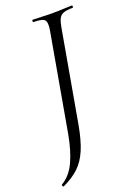

<svg xmlns="http://www.w3.org/2000/svg" viewBox="-182 -686 659 939"><g transform="rotate(-20 147.5 -216.0)"><path d="M-20.2 193Q-22.2 194 -25.2 189Q-28.2 184 -26 182Q21 154 46.9 98Q72.8 42 87.8 -40L176.8 -544Q184.8 -587 173.2 -600Q161.6 -613 114.8 -613Q112.6 -613 112.6 -619Q112.6 -625 114.8 -625Q135.4 -625 161.3 -623.5Q187.2 -622 216 -622Q248.6 -622 274.2 -623.5Q299.8 -625 319.4 -625Q322.4 -625 322.4 -619Q322.4 -613 319.4 -613Q288.4 -613 272 -607Q255.6 -601 247.9 -586Q240.2 -571 235 -542L151 -67Q137 11 116.3 59.6Q95.6 108.2 63.2 138.6Q30.8 169 -20.2 193Z"/></g></svg>

Font: Cormorant Light
Style: Italic
Weight: 300
Italic angle: -10°
Designer: Christian Thalmann (Catharsis Fonts)
Foundry: Catharsis Fonts
Version: Version 4.000